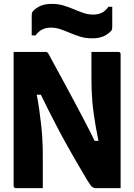

<svg xmlns="http://www.w3.org/2000/svg" viewBox="-20 -967 690 987"><path d="M200 0Q166 0 131 0Q96 0 61 0Q58 0 55.5 -1.5Q53 -3 51.5 -5.5Q50 -8 50 -11Q50 -85 50 -158.5Q50 -232 50 -305.5Q50 -379 50 -453Q50 -527 50 -600Q50 -625 50 -650Q50 -675 50 -700Q73 -700 102.5 -700Q132 -700 161.5 -700Q191 -700 213 -700Q219 -700 222 -698.5Q225 -697 229.5 -690Q234 -683 243 -665Q268 -619 290 -578.5Q312 -538 332 -501Q352 -464 370.5 -429Q389 -394 407 -360Q425 -326 443 -290.5Q461 -255 479 -217L439 -243H509L488 -233Q479 -277 472.5 -314Q466 -351 461.5 -384Q457 -417 454.5 -447Q452 -477 451 -506.5Q450 -536 450 -567Q450 -594 450 -628.5Q450 -663 450 -700Q485 -700 520 -700Q555 -700 589 -700Q594 -700 597 -697Q600 -694 600 -689Q600 -616 600 -542Q600 -468 600 -394.5Q600 -321 600 -247.5Q600 -174 600 -100Q600 -75 600 -50Q600 -25 600 0Q579 0 556 0Q533 0 511 0Q489 0 470 0Q464 0 455.5 -5Q447 -10 432 -35Q386 -112 350 -175Q314 -238 284.5 -293.5Q255 -349 228.5 -402Q202 -455 174 -513L221 -480H148L167 -490Q176 -445 181.5 -405Q187 -365 191 -330Q195 -295 197 -264.5Q199 -234 199.5 -208.5Q200 -183 200 -163Q200 -123 200 -82Q200 -41 200 0ZM460 -892Q483 -892 502.5 -901Q522 -910 537 -932H557Q557 -904 557 -877.5Q557 -851 557 -830Q557 -821 556 -816.5Q555 -812 550 -807Q534 -790 511 -780Q488 -770 454 -770Q420 -770 392.5 -778.5Q365 -787 340.5 -797.5Q316 -808 291.5 -816.5Q267 -825 240 -825Q217 -825 197.5 -815.5Q178 -806 163 -785H143Q143 -813 143 -839Q143 -865 143 -887Q143 -895 144 -899.5Q145 -904 150 -910Q166 -927 189 -937Q212 -947 246 -947Q280 -947 307.5 -938.5Q335 -930 359.5 -919.5Q384 -909 408.5 -900.5Q433 -892 460 -892Z"/></svg>

Font: Recursive ExtraBold
Style: Regular
Weight: 800
Version: Version 1.085